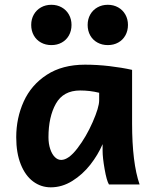

<svg xmlns="http://www.w3.org/2000/svg" viewBox="-20 -782 653 814"><path d="M415 -143.1V-170.9Q395.5 -125.5 362.8 -83.7Q330.1 -42 286.6 -14.9Q243.2 12.2 195.3 12.2Q153.8 12.2 120.6 -12.5Q87.4 -37.1 68.1 -85.2Q48.8 -133.3 48.8 -200.2Q48.8 -281.7 80.6 -351.8Q112.3 -421.9 178.2 -464.8Q244.1 -507.8 340.3 -507.8Q391.6 -507.8 443.8 -501.7Q496.1 -495.6 540 -485.8V-258.8Q540 -91.3 571.8 0H441.9Q432.1 -16.1 423.6 -64.7Q415 -113.3 415 -143.1ZM319.8 -398.4Q248.5 -398.4 217 -342.5Q185.5 -286.6 185.5 -200.2Q185.5 -172.4 192.9 -150.4Q200.2 -128.4 212.4 -116.2Q224.6 -104 239.3 -104Q270.5 -104 308.1 -153.1Q345.7 -202.1 373 -264.6Q400.4 -327.1 400.4 -356.4V-388.7Q361.3 -398.4 319.8 -398.4ZM437 -761.7Q461.4 -761.7 481 -750.7Q500.5 -739.7 511.5 -720.2Q522.5 -700.7 522.5 -676.3Q522.5 -651.4 511.5 -631.8Q500.5 -612.3 481.2 -601.6Q461.9 -590.8 437 -590.8Q412.6 -590.8 393.1 -601.6Q373.5 -612.3 362.5 -631.8Q351.6 -651.4 351.6 -676.3Q351.6 -700.7 362.5 -720.2Q373.5 -739.7 393.1 -750.7Q412.6 -761.7 437 -761.7ZM197.8 -761.7Q222.2 -761.7 241.7 -750.7Q261.2 -739.7 272.2 -720.2Q283.2 -700.7 283.2 -676.3Q283.2 -651.4 272.2 -631.8Q261.2 -612.3 241.9 -601.6Q222.7 -590.8 197.8 -590.8Q173.3 -590.8 153.8 -601.6Q134.3 -612.3 123.3 -631.8Q112.3 -651.4 112.3 -676.3Q112.3 -700.7 123.3 -720.2Q134.3 -739.7 153.8 -750.7Q173.3 -761.7 197.8 -761.7Z"/></svg>

Font: Lesson One
Style: Bold
Weight: 700
Designer: But Ko, Victor Gaultney, Annie Olsen, Julie Remington, Don Collingsworth, Eric Hays, Becca Hirsbrunner
Version: Version 1.100